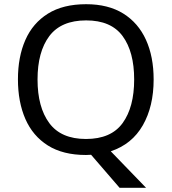

<svg xmlns="http://www.w3.org/2000/svg" viewBox="-20 -728 817 914"><path d="M711.4 -349.6Q711.4 -221.7 659.9 -131.6Q608.4 -41.5 507.3 -7.8L675.3 166H549.3L413.6 8.8Q407.7 8.8 401.4 9.3Q395 9.8 389.2 9.8Q279.8 9.8 208 -35.4Q136.2 -80.6 100.8 -161.6Q65.4 -242.7 65.4 -350.6Q65.4 -457.5 100.8 -537.8Q136.2 -618.2 208.3 -663.1Q280.3 -708 390.1 -708Q495.1 -708 566.7 -663.6Q638.2 -619.1 674.8 -538.6Q711.4 -458 711.4 -349.6ZM158.7 -349.6Q158.7 -217.8 214.6 -142.1Q270.5 -66.4 389.2 -66.4Q508.8 -66.4 563.7 -142.1Q618.7 -217.8 618.7 -349.6Q618.7 -481.4 563.7 -556.2Q508.8 -630.9 390.1 -630.9Q271 -630.9 214.8 -556.2Q158.7 -481.4 158.7 -349.6Z"/></svg>

Font: Lunasima
Style: Regular
Weight: 400
Designer: The DocRepair Project, Monotype Design Team
Foundry: Google
Version: Version 2.009